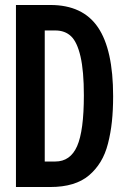

<svg xmlns="http://www.w3.org/2000/svg" viewBox="-20 -749 503 769"><path d="M43.9 0V-729H182.1Q311.5 -729 372.3 -639.6Q433.1 -550.3 433.1 -363.8Q433.1 -307.6 428.2 -262Q423.3 -216.3 412.6 -174.3Q401.9 -132.3 382.8 -101.1Q363.8 -69.8 336.4 -46.6Q309.1 -23.4 270.3 -11.7Q231.4 0 182.1 0ZM159.2 -102.1H201.2Q261.7 -102.1 288.8 -163.6Q315.9 -225.1 315.9 -367.2Q315.9 -464.4 302.5 -522.5Q289.1 -580.6 264.6 -603.8Q240.2 -627 201.2 -627H159.2Z"/></svg>

Font: Lumene Sans Condensed
Style: Bold
Weight: 600
Width: 3
Designer: Deni Anggara
Version: Version 1.003;Glyphs 3.1.2 (3151)